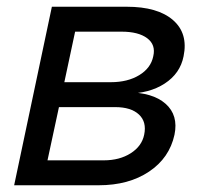

<svg xmlns="http://www.w3.org/2000/svg" viewBox="-20 -550 640 570"><path d="M22 0 134 -530H356Q448 -530 493.5 -490.5Q539 -451 525 -383Q515 -332 469 -302Q423 -272 355 -272L356 -276Q433 -276 471.5 -242Q510 -208 498 -150Q483 -81 422.5 -40.5Q362 0 273 0ZM121 -74H288Q335 -74 368 -95Q401 -116 408 -150Q416 -188 392.5 -210Q369 -232 322 -232H155ZM171 -306H309Q359 -306 393.5 -327Q428 -348 435 -383Q443 -417 417 -436.5Q391 -456 341 -456H203Z"/></svg>

Font: Geist Mono
Style: Italic
Weight: 400
Italic angle: -12°
Monospace: yes
Designer: Basement.studio, Andrés Briganti, Mateo Zaragoza
Foundry: Basement.studio, Vercel, Andrés Briganti, Guido Ferreyra, Mateo Zaragoza
Version: Version 1.500